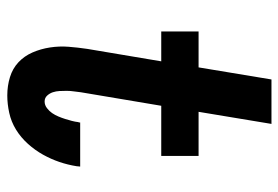

<svg xmlns="http://www.w3.org/2000/svg" viewBox="-142 -634 783 540"><g transform="rotate(90 250.0 -363.5)"><path d="M248 8Q221 8 196.5 0.5Q172 -7 154.5 -23.5Q137 -40 127 -63Q117 -86 113 -112Q109 -138 111 -164Q113 -190 117 -217L152 -425H68V-530H169L203 -735H328L294 -530H418V-425H277L239 -199Q238 -189 236.5 -179Q235 -169 235 -159Q235 -149 235.5 -139Q236 -129 239 -120Q242 -111 248.5 -104Q255 -97 265 -97Q275 -97 283.5 -103.5Q292 -110 297.5 -118Q303 -126 307 -135.5Q311 -145 314 -154.5Q317 -164 319.5 -173.5Q322 -183 323 -192Q324 -193 324 -194.5Q324 -196 324 -197H448Q448 -195 447.5 -192.5Q447 -190 447 -187Q443 -162 435 -138.5Q427 -115 414.5 -92.5Q402 -70 384 -50Q366 -30 344 -16.5Q322 -3 297 2.5Q272 8 248 8Z"/></g></svg>

Font: Iosevka Curly Slab XBdObl
Style: Regular
Weight: 800
Italic angle: -9°
Monospace: yes
Designer: Belleve Invis
Foundry: Belleve Invis
Version: Version 11.1.0; ttfautohint (v1.8.3)